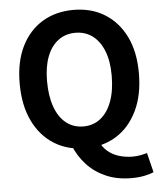

<svg xmlns="http://www.w3.org/2000/svg" viewBox="-62 -807 894 1062"><g transform="rotate(-5 385.0 -276.5)"><path d="M385 14Q287 14 212.5 -32.5Q138 -79 96 -166Q54 -253 54 -374Q54 -494 96 -579Q138 -664 212.5 -709Q287 -754 385 -754Q484 -754 558 -708.5Q632 -663 674 -578.5Q716 -494 716 -374Q716 -253 674 -166Q632 -79 558 -32.5Q484 14 385 14ZM385 -107Q440 -107 480.5 -139Q521 -171 543 -231Q565 -291 565 -374Q565 -453 543 -509.5Q521 -566 480.5 -596.5Q440 -627 385 -627Q330 -627 289.5 -596.5Q249 -566 227.5 -509.5Q206 -453 206 -374Q206 -291 227.5 -231Q249 -171 289.5 -139Q330 -107 385 -107ZM625 201Q546 201 484 174Q422 147 379 100.5Q336 54 312 -5L462 -20Q477 16 504.5 39Q532 62 568 72.5Q604 83 641 83Q665 83 685.5 79Q706 75 722 70L749 179Q729 188 697 194.5Q665 201 625 201Z"/></g></svg>

Font: Noto Sans JP Thin
Style: Bold
Weight: 700
Version: Version 2.004-H2;hotconv 1.0.118;makeotfexe 2.5.65603